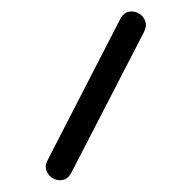

<svg xmlns="http://www.w3.org/2000/svg" viewBox="-275 -789 891 891"><g transform="rotate(45 170.0 -344.0)"><path d="M222 24 -2 -675Q-12 -707 1.5 -727.5Q15 -748 38.5 -755Q62 -762 85 -752Q108 -742 118 -712L341 -13Q351 18 338 39Q325 60 301 67Q277 74 254 64Q231 54 222 24Z"/></g></svg>

Font: Chiron GoRound TC EB
Style: Regular
Weight: 700
Designer: Ryoko NISHIZUKA 西塚涼子 (kana, bopomofo & ideographs); Paul D. Hunt (Latin, Greek & Cyrillic); Sandoll Communications 산돌커뮤니
Foundry: Adobe
Version: Version 1.000;hotconv 1.1.1;makeotfexe 2.6.0